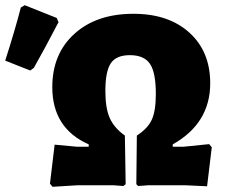

<svg xmlns="http://www.w3.org/2000/svg" viewBox="-58 -712 868 738"><path d="M22 -683 37 -692 160 -643 167 -627Q113 -523 72 -451L58 -441L-38 -479Q-1 -594 22 -683ZM144 6 134 -6 152 -156 238 -148H283V-157Q143 -219 143 -377Q143 -505 228 -582Q313 -659 455 -659Q590 -659 670 -586.5Q750 -514 750 -392Q750 -238 606 -157V-148H648L746 -158L756 -146L738 4L652 0H513L473 3L466 -4L468 -191Q510 -218 525.5 -252Q541 -286 541 -351Q541 -433 518.5 -466.5Q496 -500 441 -500Q389 -500 368 -469Q347 -438 347 -362Q347 -296 364 -258Q381 -220 422 -191L425 -4L416 3L377 0H242Z"/></svg>

Font: Alegreya Sans Black
Style: Regular
Weight: 900
Designer: Juan Pablo del Peral
Foundry: Huerta Tipografica
Version: Version 2.007